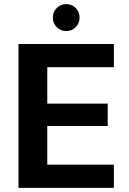

<svg xmlns="http://www.w3.org/2000/svg" viewBox="-20 -914 628 934"><path d="M70 0V-700H534V-587H210V-410H504V-301H210V-113H534V0ZM302 -763Q275 -763 256 -782Q237 -801 237 -828Q237 -856 256 -875Q275 -894 302 -894Q330 -894 348.5 -875Q367 -856 367 -828Q367 -801 348.5 -782Q330 -763 302 -763Z"/></svg>

Font: DM Sans 12pt ExtraBold
Style: Regular
Weight: 800
Version: Version 4.004;gftools[0.9.30]